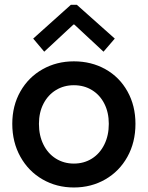

<svg xmlns="http://www.w3.org/2000/svg" viewBox="-20 -789 628 816"><path d="M32.2 -262.7Q32.2 -339.8 66.7 -400.4Q101.1 -460.9 160.9 -494.6Q220.7 -528.3 293.9 -528.3Q368.2 -528.3 428 -494.9Q487.8 -461.4 521.7 -400.6Q555.7 -339.8 555.7 -262.7Q555.7 -184.1 521.5 -122.6Q487.3 -61 427.5 -26.6Q367.7 7.8 293.9 7.8Q220.7 7.8 160.9 -26.6Q101.1 -61 66.7 -122.8Q32.2 -184.6 32.2 -262.7ZM442.4 -262.7Q442.4 -311 423.6 -348.1Q404.8 -385.3 371.1 -406Q337.4 -426.8 293.9 -426.8Q251.5 -426.8 217.8 -406.2Q184.1 -385.7 164.8 -348.4Q145.5 -311 145.5 -262.7Q145.5 -212.9 164.6 -174.6Q183.6 -136.2 217.5 -115Q251.5 -93.8 293.9 -93.8Q336.9 -93.8 370.6 -115Q404.3 -136.2 423.3 -174.6Q442.4 -212.9 442.4 -262.7ZM121.1 -625 281.2 -768.6H306.6L467.8 -625L419.9 -569.3L295.9 -684.6H292L168 -569.3Z"/></svg>

Font: Reddit Sans Strawberry SemiBold
Style: Regular
Weight: 600
Designer: Stephen Hutchings
Foundry: Reddit
Version: Version 1.013